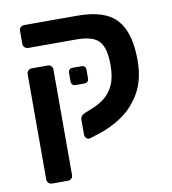

<svg xmlns="http://www.w3.org/2000/svg" viewBox="-84 -644 814 909"><g transform="rotate(-10 322.5 -190.0)"><path d="M308 11Q298 14 290 7Q282 0 282 -11V-82Q282 -102 306 -112L341 -126Q375 -139 402.5 -161Q430 -183 446.5 -219.5Q463 -256 463 -314Q463 -396 433.5 -428.5Q404 -461 325 -461H93Q83 -461 76 -468Q69 -475 69 -485V-548Q69 -558 76 -564.5Q83 -571 93 -571H348Q483 -571 538 -508.5Q593 -446 593 -315Q593 -223 558 -160.5Q523 -98 467.5 -59.5Q412 -21 349 -2ZM93 191Q83 191 76 184Q69 177 69 167V-339Q69 -349 76 -356Q83 -363 93 -363H169Q180 -363 186.5 -356Q193 -349 193 -339V167Q193 177 186.5 184Q180 191 169 191ZM285 -249Q263 -249 263 -271V-310Q263 -332 285 -332H325Q347 -332 347 -310V-271Q347 -249 325 -249Z"/></g></svg>

Font: Rubik Medium
Style: Regular
Weight: 500
Designer: Hubert and Fischer
Foundry: Hubert and Fischer
Version: Version 2.300; ttfautohint (v1.8.4.7-5d5b);gftools[0.9.30]